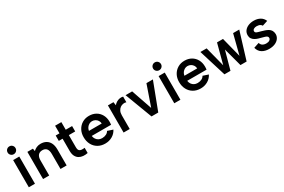

<svg xmlns="http://www.w3.org/2000/svg" viewBox="109 -1886 4533 3060"><g transform="rotate(-30 2375.5 -356.5)"><path d="M83 -500H196V0H83ZM140 -576Q109 -576 88 -597Q67 -618 67 -647Q67 -678 88 -699Q109 -720 140 -720Q170 -720 191 -699Q212 -678 212 -647Q212 -618 191 -597Q170 -576 140 -576Z M345 -500H447L455 -451Q480 -477 514.5 -492Q549 -507 589 -507Q648 -507 690.5 -482.5Q733 -458 756 -410.5Q779 -363 779 -292V0H666V-277Q666 -340 640.5 -372Q615 -404 564 -404Q512 -404 485 -371.5Q458 -339 458 -276V0H345Z M936 -500V-640H1051V-500H1168V-401H1051V-179Q1051 -134 1068 -116.5Q1085 -99 1112.5 -97.5Q1140 -96 1168 -100V-4Q1125 5 1083.5 1.5Q1042 -2 1009 -21.5Q976 -41 956 -79Q936 -117 936 -179V-401H866V-500Z M1489 7Q1414 7 1357.5 -26Q1301 -59 1269.5 -118Q1238 -177 1238 -254Q1238 -327 1269 -384Q1300 -441 1355 -474Q1410 -507 1480 -507Q1551 -507 1605 -476Q1659 -445 1689.5 -389.5Q1720 -334 1720 -261Q1720 -249 1719 -235.5Q1718 -222 1716 -207H1360Q1365 -172 1382.5 -146.5Q1400 -121 1427 -107Q1454 -93 1489 -93Q1531 -93 1564.5 -110Q1598 -127 1611 -155L1710 -122Q1680 -62 1621 -27.5Q1562 7 1489 7ZM1597 -299Q1596 -330 1580 -355Q1564 -380 1538 -394.5Q1512 -409 1480 -409Q1452 -409 1427 -395Q1402 -381 1384.5 -356.5Q1367 -332 1362 -299Z M1827 -500H1929L1938 -438Q1958 -463 1985 -479.5Q2012 -496 2043.5 -502Q2075 -508 2107 -500V-396Q2081 -405 2051.5 -400.5Q2022 -396 1997 -378.5Q1972 -361 1956 -329.5Q1940 -298 1940 -252V0H1827Z M2273 -500 2404 -120 2536 -500H2655L2465 0H2341L2152 -500Z M2760 -500H2873V0H2760ZM2817 -576Q2786 -576 2765 -597Q2744 -618 2744 -647Q2744 -678 2765 -699Q2786 -720 2817 -720Q2847 -720 2868 -699Q2889 -678 2889 -647Q2889 -618 2868 -597Q2847 -576 2817 -576Z M3246 7Q3171 7 3114.5 -26Q3058 -59 3026.5 -118Q2995 -177 2995 -254Q2995 -327 3026 -384Q3057 -441 3112 -474Q3167 -507 3237 -507Q3308 -507 3362 -476Q3416 -445 3446.5 -389.5Q3477 -334 3477 -261Q3477 -249 3476 -235.5Q3475 -222 3473 -207H3117Q3122 -172 3139.5 -146.5Q3157 -121 3184 -107Q3211 -93 3246 -93Q3288 -93 3321.5 -110Q3355 -127 3368 -155L3467 -122Q3437 -62 3378 -27.5Q3319 7 3246 7ZM3354 -299Q3353 -330 3337 -355Q3321 -380 3295 -394.5Q3269 -409 3237 -409Q3209 -409 3184 -395Q3159 -381 3141.5 -356.5Q3124 -332 3119 -299Z M3794 0H3683L3529 -500H3644L3738 -134L3835 -500H3945L4038 -135L4131 -500H4244L4091 0H3978L3887 -338Z M4405 -161Q4412 -133 4429.5 -118Q4447 -103 4468 -97.5Q4489 -92 4508 -92Q4547 -92 4569.5 -107.5Q4592 -123 4592 -147Q4592 -167 4577 -178Q4562 -189 4538.5 -195.5Q4515 -202 4490 -209Q4463 -216 4432.5 -225Q4402 -234 4375 -250Q4348 -266 4331 -291Q4314 -316 4314 -353Q4314 -400 4340 -434.5Q4366 -469 4411 -488Q4456 -507 4512 -507Q4579 -507 4628 -479Q4677 -451 4699 -397L4600 -365Q4593 -379 4579.5 -389Q4566 -399 4547.5 -403.5Q4529 -408 4510 -408Q4478 -408 4456 -395Q4434 -382 4434 -358Q4434 -346 4441.5 -337Q4449 -328 4462 -322.5Q4475 -317 4493 -312.5Q4511 -308 4531 -302Q4563 -293 4594.5 -282.5Q4626 -272 4652.5 -256Q4679 -240 4694.5 -214Q4710 -188 4712 -148Q4712 -105 4687 -69.5Q4662 -34 4615.5 -13.5Q4569 7 4505 7Q4431 7 4378 -25Q4325 -57 4306 -128Z"/></g></svg>

Font: Albert Sans SemiBold
Style: Regular
Weight: 600
Designer: Andreas Rasmussen
Foundry: a.Foundry
Version: Version 1.025